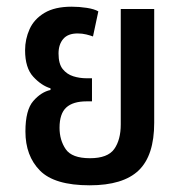

<svg xmlns="http://www.w3.org/2000/svg" viewBox="-20 -544 548 574"><path d="M248 10Q143 10 99.5 -34Q56 -78 56 -151Q56 -215 79.5 -242Q103 -269 131 -275V-280Q104 -288 79.5 -314.5Q55 -341 55 -394Q55 -427 68.5 -457Q82 -487 113 -505.5Q144 -524 194 -524Q217 -524 239.5 -520.5Q262 -517 274 -510L258 -435Q250 -438 238 -441Q226 -444 212 -444Q183 -444 169 -427.5Q155 -411 155 -384Q155 -353 167.5 -337.5Q180 -322 199 -316Q218 -310 239 -310H255V-241H239Q198 -241 178 -222.5Q158 -204 158 -162Q158 -125 176.5 -98Q195 -71 249 -71Q302 -71 321.5 -98.5Q341 -126 341 -172V-517H441V-177Q441 -79 394.5 -34.5Q348 10 248 10Z"/></svg>

Font: Noto Sans Thai UI Cond Med
Style: Regular
Weight: 500
Width: 3
Designer: Monotype Design Team
Foundry: Monotype Imaging Inc.
Version: Version 2.000; ttfautohint (v1.8.4.7-5d5b)